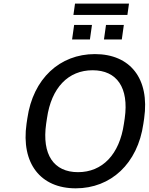

<svg xmlns="http://www.w3.org/2000/svg" viewBox="-20 -1026 818 1056"><path d="M396.5 9.8C589.4 9.8 737.3 -125.5 768.6 -345.7L772.9 -375C804.2 -593.8 695.8 -728.5 502 -728.5C308.6 -728.5 161.6 -593.3 130.4 -375L126 -345.7C94.7 -126.5 203.6 9.8 396.5 9.8ZM409.2 -79.1C275.9 -79.1 209.5 -175.3 233.9 -345.7L238.3 -375C262.2 -544.4 356 -639.6 489.3 -639.6C623 -639.6 689.9 -543.9 666 -375L661.6 -345.7C637.2 -175.8 542.5 -79.1 409.2 -79.1ZM680.7 -943.8 689.5 -1006.3H392.6L383.8 -943.8ZM474.6 -809.1 485.8 -888.7H387.7L376.5 -809.1ZM649.9 -809.1 661.1 -888.7H563L551.8 -809.1Z"/></svg>

Font: Winston
Style: Italic
Weight: 400
Italic angle: -8.13011°
Designer: Vernon Adams, Kim Jin-seong, David Berlow, Cristiano Sobral
Foundry: The Winston Project Authors
Version: Version 3.004